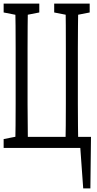

<svg xmlns="http://www.w3.org/2000/svg" viewBox="-33 -776 538 1070"><path d="M51.8 48.3Q53.2 -14.2 53.7 -75.9Q54.2 -137.7 54.2 -200.2Q54.2 -262.7 54.2 -324.2V-382.3Q54.2 -445.8 54.2 -508.3Q54.2 -570.8 53.7 -633.3Q53.2 -695.8 51.8 -755.9H122.6Q121.6 -694.8 121.1 -632.3Q120.6 -569.8 120.6 -507.3Q120.6 -444.8 120.6 -382.3V-324.2Q120.6 -261.7 120.6 -198.2Q120.6 -134.8 121.6 -74Q122.6 -13.2 122.6 48.3ZM331.5 48.3Q333 -14.2 333.5 -75.9Q334 -137.7 334 -200.2Q334 -262.7 334 -324.2V-382.3Q334 -445.8 334 -508.3Q334 -570.8 333.7 -633.3Q333.5 -695.8 331.5 -755.9H403.3Q402.3 -694.8 401.6 -632.3Q400.9 -569.8 400.9 -507.3Q400.9 -444.8 400.9 -382.3V-324.2Q400.9 -261.7 400.9 -198.2Q400.9 -134.8 401.6 -74Q402.3 -13.2 403.3 48.3ZM86.4 48.3V-13.2H474.1L470.7 273.9H430.7L410.2 -11.7L449.2 48.3ZM-12.7 -706.5V-755.9H186V-706.5L94.2 -688.5H79.1ZM269 -706.5V-755.9H466.8V-706.5L375 -688.5H360.8ZM-12.7 48.3V-1L79.1 -19H86.4V48.3Z"/></svg>

Font: Scarab Serif
Style: Condensed
Weight: 400
Designer: John Roberts
Foundry: Scarab
Version: 1.0